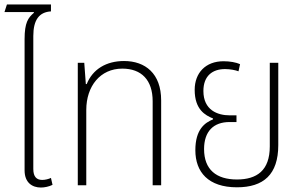

<svg xmlns="http://www.w3.org/2000/svg" viewBox="-22 -829 1346 859"><path d="M161 10C177 10 197 6 213 -2L206 -33C196 -28 180 -24 167 -24C142 -24 127 -38 127 -73V-668C127 -741 154 -775 206 -778V-809H9L-2 -775H129L130 -772C104 -750 88 -728 88 -654V-67C88 -11 123 10 161 10Z M326 0H364V-337C364 -444 427 -522 525 -522C611 -522 661 -471 661 -376V0H699V-380C699 -500 628 -556 533 -556C454 -556 393 -520 366 -453H362L355 -548H326Z M1038 9C1157 9 1223 -48 1223 -180V-548H1185V-174C1185 -66 1127 -26 1038 -26C946 -26 891 -70 891 -162C891 -241 933 -283 1005 -283H1036V-313H1005C952 -313 888 -336 888 -422C888 -490 929 -520 985 -520C1007 -520 1033 -515 1045 -510L1052 -542C1034 -550 1007 -555 978 -555C898 -555 849 -503 849 -427C849 -338 897 -313 931 -299V-295C895 -280 852 -251 852 -157C852 -59 910 9 1038 9Z"/></svg>

Font: Noto Sans Thai SemCond ExtLt
Style: Regular
Weight: 200
Width: 4
Designer: Monotype Design Team
Foundry: Monotype Imaging Inc.
Version: Version 2.002